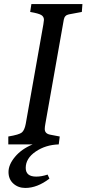

<svg xmlns="http://www.w3.org/2000/svg" viewBox="-20 -713 427 948"><path d="M107 116Q107 159 159 159Q185 159 215 149L224 169Q164 215 105 215Q70 215 46 193.5Q22 172 22 136Q22 100 54 61.5Q86 23 141 0H21V-39Q75 -48 88 -59Q101 -70 107 -101L194 -592L197 -615Q197 -631 183.5 -639Q170 -647 129 -654L135 -693H387L384 -654L320 -642Q299 -638 295 -616L204 -102Q201 -86 201 -76Q201 -53 228 -48L275 -39L270 0Q205 2 156 35.5Q107 69 107 116Z"/></svg>

Font: Poly
Style: Italic
Weight: 400
Italic angle: -10°
Designer: Nicolas Silva
Foundry: Jose Nicolas Silva Schwarzenberg
Version: Version 1.003